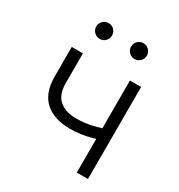

<svg xmlns="http://www.w3.org/2000/svg" viewBox="-173 -850 903 967"><g transform="rotate(30 278.5 -366.0)"><path d="M274.4 -173.8Q181.6 -173.8 129.2 -220.7Q76.7 -267.6 76.7 -363.3V-535.6H141.6V-363.3Q141.6 -295.9 177.5 -265.1Q213.4 -234.4 273.9 -234.4Q323.2 -234.4 367.2 -244.6Q411.1 -254.9 456.1 -271V-209.5Q423.8 -197.8 394.5 -189.9Q365.2 -182.1 336.2 -178Q307.1 -173.8 274.4 -173.8ZM415 0V-535.6H480V0ZM380.4 -640.6Q361.3 -640.6 347.9 -654.1Q334.5 -667.5 334.5 -686.5Q334.5 -705.6 347.9 -719Q361.3 -732.4 380.4 -732.4Q399.4 -732.4 412.8 -719Q426.3 -705.6 426.3 -686.5Q426.3 -667.5 412.8 -654.1Q399.4 -640.6 380.4 -640.6ZM178.2 -640.6Q159.2 -640.6 145.5 -654.1Q131.8 -667.5 131.8 -686.5Q131.8 -705.6 145.5 -719Q159.2 -732.4 178.2 -732.4Q197.3 -732.4 210.4 -719Q223.6 -705.6 223.6 -686.5Q223.6 -667.5 210.4 -654.1Q197.3 -640.6 178.2 -640.6Z"/></g></svg>

Font: Inter 20pt Light
Style: Regular
Weight: 300
Version: Version 4.001;git-66647c0bb